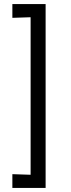

<svg xmlns="http://www.w3.org/2000/svg" viewBox="-20 -803 351 947"><path d="M41 124V56L131 59V-718L41 -715V-783H205V124Z"/></svg>

Font: Ruda
Style: Regular
Weight: 400
Designer: Mariela Monsalve and Angelina Sanchez
Foundry: Mariela Monsalve and Angelina Sanchez
Version: Version 2.000